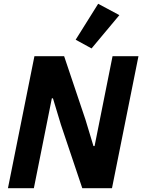

<svg xmlns="http://www.w3.org/2000/svg" viewBox="-20 -995 752 1015"><path d="M611 -915 499 -975 380 -785 464 -739ZM415 0H572L712 -698H575L480 -223H474L432 -362L319 -698H162L22 0H159L254 -475H260L302 -336Z"/></svg>

Font: LVC Sans
Style: Bold Italic
Weight: 700
Italic angle: -11.31°
Designer: Mike Abbink, Paul van der Laan, Pieter van Rosmalen
Foundry: Bold Monday
Version: Version 3.0